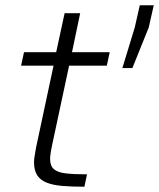

<svg xmlns="http://www.w3.org/2000/svg" viewBox="-20 -708 603 728"><path d="M300 0Q252 0 216.5 -3Q181 -6 157 -15.5Q133 -25 121 -43.5Q109 -62 109 -93Q109 -101 110.5 -111.5Q112 -122 114 -132.5Q116 -143 117 -150L183 -459H60L71 -510H193L225 -658H284L253 -510H396L385 -459H242L177 -155Q174 -142 172.5 -131.5Q171 -121 170.5 -115Q170 -109 170 -105Q170 -79 184.5 -66.5Q199 -54 230 -50.5Q261 -47 310 -47ZM444 -450 491 -604 510 -688H563L544 -604L482 -450Z"/></svg>

Font: Saira Expanded Light
Style: Italic
Weight: 300
Width: 7
Italic angle: -12°
Designer: Hector Gatti with collaboration of the Omnibus-Type team
Foundry: Omnibus-Type
Version: Version 1.101